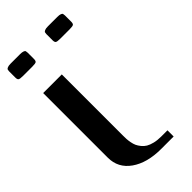

<svg xmlns="http://www.w3.org/2000/svg" viewBox="-247 -852 911 911"><g transform="rotate(-45 208.5 -396.0)"><path d="M375 -771V-729Q375 -716.8 370.1 -712.6Q365.2 -708.5 343.8 -708.5H281.2Q260.3 -708.5 255.1 -712.6Q250 -716.8 250 -729V-771Q250.5 -778.3 251.5 -781.5Q252.4 -784.7 259.5 -788.1Q266.6 -791.5 281.2 -791.5H343.8Q358.4 -791.5 365.5 -788.6Q372.6 -785.6 373.5 -782.5Q374.5 -779.3 375 -771ZM125 -771V-729Q125 -716.8 120.1 -712.6Q115.2 -708.5 93.8 -708.5H31.2Q10.3 -708.5 5.1 -712.6Q0 -716.8 0 -729V-771Q0.5 -778.3 1.5 -781.5Q2.4 -784.7 9.5 -788.1Q16.6 -791.5 31.2 -791.5H93.8Q108.4 -791.5 115.5 -788.6Q122.6 -785.6 123.5 -782.5Q124.5 -779.3 125 -771ZM166.5 -583.5V-172.9Q166.5 -159.7 167 -149.9Q167.5 -140.1 170.2 -125.5Q172.9 -110.8 177.7 -100.3Q182.6 -89.8 191.9 -78.1Q201.2 -66.4 213.9 -58.8Q226.6 -51.3 246.6 -46.4Q266.6 -41.5 291.5 -41.5H333.5V0H250Q156.2 0 98.9 -40.3Q41.5 -80.6 41.5 -149.9V-583.5Z"/></g></svg>

Font: Gputeks
Style: Bold
Weight: 600
Width: 8
Version: Version 0.9